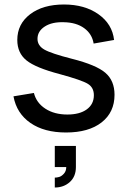

<svg xmlns="http://www.w3.org/2000/svg" viewBox="-20 -575 571 855"><path d="M274 15Q177 15 115.5 -27.5Q54 -70 40 -146L131 -161Q142 -117 182 -91Q222 -65 280 -65Q335 -65 366.5 -88Q398 -111 398 -151Q398 -185 371.5 -201.5Q345 -218 246 -245Q139 -273 98 -306Q57 -339 57 -397Q57 -468 114 -511.5Q171 -555 265 -555Q357 -555 418.5 -511.5Q480 -468 488 -397L397 -381Q390 -424 355 -449.5Q320 -475 265 -476Q212 -478 179.5 -457Q147 -436 147 -402Q147 -372 177 -354.5Q207 -337 301 -313Q408 -286 449 -251Q490 -216 490 -153Q490 -75 432.5 -30Q375 15 274 15ZM224 260V216Q233 216 243.5 213Q254 210 264.5 198.5Q275 187 275 169H224V75H318V169Q318 211 291 235.5Q264 260 224 260Z"/></svg>

Font: Manrope Medium
Style: Medium
Weight: 500
Designer: Mikhail Sharanda
Foundry: Mikhail Sharanda
Version: Version 4.000;hotconv 1.0.109;makeotfexe 2.5.65596